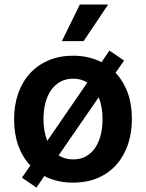

<svg xmlns="http://www.w3.org/2000/svg" viewBox="-20 -799 648 852"><path d="M304 -551.8Q374.6 -551.8 430.4 -523.1L465.6 -574.6L530.5 -530.5L492.9 -475.9Q528.4 -438.2 546.9 -386.9Q565.3 -335.6 565.3 -269.9Q565.3 -210.6 548.3 -159.3Q531.2 -108 498.2 -70Q465.2 -32 416.4 -10.3Q367.5 11.4 304 11.4Q232.6 11.4 176.8 -17.8L141.7 33.4L77.4 -10.7L114.7 -64.6Q79.2 -102.3 60.9 -153.4Q42.6 -204.5 42.6 -269.9Q42.6 -333.1 61.1 -385.1Q79.5 -437.1 113.6 -474.1Q147.7 -511 196 -531.4Q244.3 -551.8 304 -551.8ZM240.1 -109.4Q268.5 -91.6 304.7 -91.6Q337.4 -91.6 361.9 -105.5Q386.4 -119.3 402.7 -143.6Q419 -168 427 -200.5Q435 -233 435 -270.2Q435 -325.6 418 -367.5ZM172.9 -270.2Q172.9 -217.3 189.6 -173.7L367.5 -432.5Q340.6 -449.9 304.7 -449.9Q271.7 -449.9 247 -435.9Q222.3 -421.9 205.8 -397.5Q189.3 -373.2 181.1 -340.4Q172.9 -307.5 172.9 -270.2ZM254.6 -616.5 334.2 -778.8H459.9L350.9 -616.5Z"/></svg>

Font: Inter P Semi Bold
Style: Regular
Weight: 600
Designer: Rasmus Andersson
Foundry: rsms
Version: Version 3.018;git-588b23468